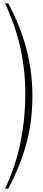

<svg xmlns="http://www.w3.org/2000/svg" viewBox="-20 -927 252 1138"><path d="M172 -358Q172 -287 164 -219.5Q156 -152 138.5 -84.5Q121 -17 94 51Q67 119 29 191H10Q74 55 102 -85.5Q130 -226 130 -371Q130 -511 101 -642Q72 -773 10 -907H29Q102 -770 137 -636Q172 -502 172 -358Z"/></svg>

Font: TypoPRO Sinkin Sans
Style: 100 Thin
Weight: 100
Designer: Keith Bates
Foundry: K-Type
Version: Sinkin Sans (version 1.0)  by Keith Bates   •   © 2014   www